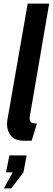

<svg xmlns="http://www.w3.org/2000/svg" viewBox="-20 -770 292 1064"><path d="M112 10Q64.5 10 41.8 -16.2Q19 -42.5 19 -82.5Q19 -95.5 22.2 -113Q25.5 -130.5 33.5 -177.5L133.5 -750H252.5L152.5 -167.5Q149 -146 146.8 -135.2Q144.5 -124.5 144.5 -116Q144.5 -94.5 155.8 -90Q167 -85.5 184.5 -85.5L155.5 10ZM42.5 274H2L50 185H13.5L32 91H127.5L110 185Z"/></svg>

Font: Cabin Condensed
Style: Bold Italic
Weight: 700
Width: 3
Italic angle: -10°
Designer: Pablo Impallari
Foundry: Pablo Impallari. http://www.impallari.com Igino Marini. http://www.ikern.com
Version: Version 3.001; ttfautohint (v1.8.3)